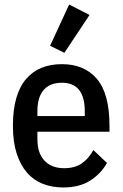

<svg xmlns="http://www.w3.org/2000/svg" viewBox="-20 -815 541 847"><path d="M259 12Q210 12 169 -4Q128 -20 99 -53.5Q70 -87 53.5 -138Q37 -189 37 -260Q37 -331 52 -382.5Q67 -434 95.5 -467Q124 -500 163.5 -516Q203 -532 253 -532Q352 -532 407.5 -467Q463 -402 463 -260V-234H145V-201Q145 -139 176.5 -106Q208 -73 263 -73Q310 -73 340.5 -94Q371 -115 392 -153L452 -96Q424 -47 376.5 -17.5Q329 12 259 12ZM253 -450Q201 -450 173 -418.5Q145 -387 145 -324V-303H354V-324Q354 -450 253 -450ZM264 -582 201 -613 285 -795 375 -749Z"/></svg>

Font: IBM Plex Sans Condensed Medium
Style: Regular
Weight: 500
Width: 3
Designer: Mike Abbink, Paul van der Laan, Pieter van Rosmalen
Foundry: Bold Monday
Version: Version 1.3